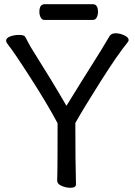

<svg xmlns="http://www.w3.org/2000/svg" viewBox="-20 -872 640 907"><path d="M312 15.1Q292 15.1 271 6.1Q250 -2.9 250 -19Q250 -40 251 -55.2Q252 -107.9 252 -290Q204.1 -379.9 124.5 -503.9Q44.9 -627.9 15.1 -665Q8.8 -673.8 8.8 -679.2Q8.8 -692.9 28.3 -700Q47.9 -707 68.8 -707Q92.8 -707 97.9 -699.5Q103 -691.9 110.8 -675.8Q126 -647 139.2 -627Q227.1 -487.8 293.9 -372.1Q348.1 -460.9 457 -633.8Q484.9 -679.2 498 -702.1Q505.9 -714.8 526.9 -714.8Q545.9 -714.8 566.9 -705.3Q587.9 -695.8 587.9 -682.1L585 -674.8Q535.2 -613.8 454.6 -486.3Q374 -358.9 335.9 -291Q335.9 -106.9 338.9 -1Q338.9 15.1 312 15.1ZM418 -777.8H189.9Q178.2 -777.8 172.1 -789.8Q166 -801.8 166 -815.9Q166 -852.1 190.9 -852.1H418.9Q442.9 -852.1 442.9 -814.9Q442.9 -801.8 437 -789.8Q431.2 -777.8 418 -777.8Z"/></svg>

Font: LXGW WenKai Screen
Style: Regular
Weight: 400
Designer: LXGW / Fontworks Inc.
Foundry: LXGW / Fontworks Inc.
Version: Version 1.510;January 18,2025